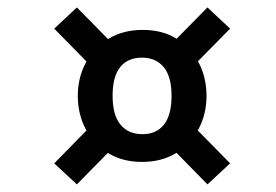

<svg xmlns="http://www.w3.org/2000/svg" viewBox="-20 -539 743 517"><path d="M189.5 -280.8Q189.5 -330.1 211.2 -370.4Q232.9 -410.6 272.2 -434.6Q311.5 -458.5 364.3 -458.5Q417.5 -458.5 455.8 -434.6Q494.1 -410.6 515.1 -370.4Q536.1 -330.1 536.1 -280.8Q536.1 -231.9 514.6 -191.4Q493.2 -150.9 454.3 -127Q415.5 -103 362.3 -103Q309.6 -103 270.8 -127Q231.9 -150.9 210.7 -191.4Q189.5 -231.9 189.5 -280.8ZM441.9 -280.8Q441.9 -333 420.7 -358.4Q399.4 -383.8 361.8 -383.8Q324.2 -383.8 303.7 -358.4Q283.2 -333 283.2 -281.2Q283.2 -229 304.4 -203.4Q325.7 -177.7 363.3 -177.7Q400.9 -177.7 421.4 -203.4Q441.9 -229 441.9 -280.8ZM421.4 -162.1 473.1 -228 599.6 -99.1 538.6 -42.5ZM305.2 -398.9 251 -334.5 126 -461.9 187 -519ZM246.1 -221.7 306.6 -164.1 187 -42.5 126 -99.1ZM473.6 -334 420.4 -398.9 538.6 -519 599.6 -461.9Z"/></svg>

Font: Gelasio
Style: Bold Italic
Weight: 700
Italic angle: -8.5°
Designer: Eben Sorkin
Foundry: Eben Sorkin
Version: Version 1.008